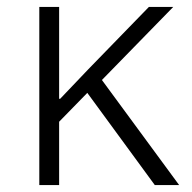

<svg xmlns="http://www.w3.org/2000/svg" viewBox="-20 -532 553 552"><path d="M425 0 231 -265 150 -182V0H93V-512H150V-248H153L234 -333L408 -512H478L273 -302L495 0Z"/></svg>

Font: IBM Plex Sans Light
Style: Regular
Weight: 300
Designer: Mike Abbink, Paul van der Laan, Pieter van Rosmalen
Foundry: Bold Monday
Version: Version 3.0